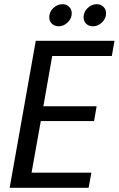

<svg xmlns="http://www.w3.org/2000/svg" viewBox="-20 -892 564 912"><path d="M523.9 -698.2 511.2 -626H228L186 -387.2H439L426.8 -316.9H173.8L129.9 -71.8H414.1L400.9 0H25.9L149.9 -698.2ZM258.8 -767.1Q239.3 -767.1 226.6 -779.3Q213.9 -791.5 213.9 -810.1Q213.9 -835 232.9 -853.5Q252 -872.1 276.9 -872.1Q295.9 -872.1 308.3 -859.6Q320.8 -847.2 320.8 -829.1Q320.8 -804.2 301.5 -785.6Q282.2 -767.1 258.8 -767.1ZM421.9 -767.1Q401.9 -767.1 389.4 -779.1Q377 -791 377 -810.1Q377 -835 396 -853.5Q415 -872.1 439.9 -872.1Q458.5 -872.1 471.2 -859.6Q483.9 -847.2 483.9 -829.1Q483.9 -804.2 464.6 -785.6Q445.3 -767.1 421.9 -767.1Z"/></svg>

Font: Poppins
Style: Italic
Weight: 400
Italic angle: -10°
Designer: Ninad Kale (Devanagari), Jonny Pinhorn (Latin)
Foundry: Indian Type Foundry
Version: Version 3.200;PS 1.000;hotconv 16.6.54;makeotf.lib2.5.65590